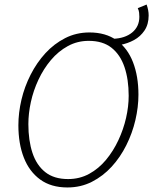

<svg xmlns="http://www.w3.org/2000/svg" viewBox="-20 -814 675 846"><path d="M509 -616 478 -643Q531 -645 562.5 -671Q594 -697 594 -740Q594 -748 593 -758Q592 -768 587 -778L626 -794Q635 -769 635 -746Q635 -707 617 -680Q599 -653 570.5 -637.5Q542 -622 509 -616ZM277 12Q205 12 157 -23Q109 -58 85 -119.5Q61 -181 61 -262Q61 -317 74.5 -374.5Q88 -432 115 -485Q142 -538 180 -579.5Q218 -621 267 -646Q316 -671 374 -671Q446 -671 494 -636.5Q542 -602 566 -540Q590 -478 590 -397Q590 -342 576.5 -284.5Q563 -227 536.5 -174Q510 -121 472 -79.5Q434 -38 385 -13Q336 12 277 12ZM280 -25Q331 -25 373 -48Q415 -71 447 -109.5Q479 -148 501.5 -196Q524 -244 535.5 -294.5Q547 -345 547 -392Q547 -464 528.5 -518.5Q510 -573 471.5 -603.5Q433 -634 371 -634Q321 -634 279 -611Q237 -588 204.5 -549.5Q172 -511 149.5 -463Q127 -415 116 -364.5Q105 -314 105 -267Q105 -195 123 -140.5Q141 -86 179.5 -55.5Q218 -25 280 -25Z"/></svg>

Font: Source Sans 3 ExtraLight Light
Style: Italic
Weight: 300
Italic angle: -11°
Version: Version 3.052;hotconv 1.1.0;makeotfexe 2.6.0